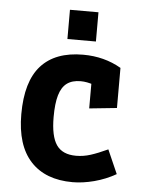

<svg xmlns="http://www.w3.org/2000/svg" viewBox="-50 -710 558 757"><g transform="rotate(5 228.5 -332.0)"><path d="M265.6 6.3Q157.7 6.3 99.4 -56.9Q41 -120.1 41 -243.2Q41 -373 97.4 -435.5Q153.8 -498 263.7 -498Q347.7 -498 414.6 -459V-300.3L305.7 -289.1V-452.6L364.7 -359.4Q343.8 -373.5 315.7 -383.3Q287.6 -393.1 263.2 -393.1Q229.5 -393.1 208.7 -377.7Q188 -362.3 178.5 -329.6Q168.9 -296.9 168.9 -243.2Q168.9 -167 192.6 -132.8Q216.3 -98.6 270 -98.6Q299.3 -98.6 327.6 -107.7Q356 -116.7 395 -134.8L436.5 -40.5Q396.5 -17.6 351.1 -5.6Q305.7 6.3 265.6 6.3ZM196.3 -554.2V-669.9H309.1V-554.2Z"/></g></svg>

Font: Anaheim
Style: Bold
Weight: 700
Version: Version 2.001